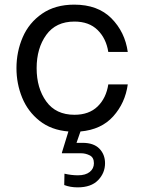

<svg xmlns="http://www.w3.org/2000/svg" viewBox="-20 -561 616 828"><path d="M447 -197H531Q520 -117 468.5 -59.5Q417 -2 327 6L310 55H336Q384 55 408.5 80Q433 105 433 143Q433 185 403 216Q373 247 315 247Q283 247 257 237L258 188Q288 195 316 195Q349 195 367 180.5Q385 166 385 143Q385 118 367 109Q349 100 330 100H247V97L275 6Q201 0 150.5 -40Q100 -80 75.5 -140Q51 -200 51 -267Q51 -338 78 -400.5Q105 -463 161.5 -502Q218 -541 300 -541Q402 -541 460.5 -482Q519 -423 531 -337H447Q438 -395 401 -431.5Q364 -468 301 -468Q221 -468 179.5 -410.5Q138 -353 138 -267Q138 -181 179.5 -123.5Q221 -66 301 -66Q364 -66 401 -102Q438 -138 447 -197Z"/></svg>

Font: Be Vietnam
Style: Regular
Weight: 400
Designer: Gabriel Lam
Foundry: TypeRant
Version: Version 4.000